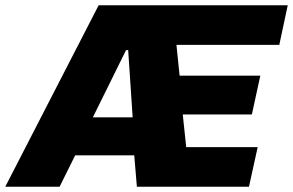

<svg xmlns="http://www.w3.org/2000/svg" viewBox="-72 -708 1111 728"><path d="M-52 0 302 -688H1019L987 -538H597L609 -421H915L883 -274H621L634 -150H905L872 0H447L437 -119H213L154 0ZM280 -263H431L414 -518H406Z"/></svg>

Font: Saira Thin ExtraBold
Style: Italic
Weight: 800
Italic angle: -12°
Version: Version 1.101